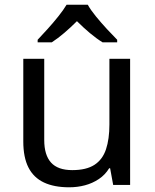

<svg xmlns="http://www.w3.org/2000/svg" viewBox="-20 -786 658 816"><path d="M533 -536V0H461L448 -71H444Q427 -43 400 -25Q373 -7 341 1.5Q309 10 274 10Q210 10 166.5 -10.5Q123 -31 101 -74Q79 -117 79 -185V-536H168V-191Q168 -127 197 -95Q226 -63 287 -63Q347 -63 381.5 -85.5Q416 -108 430.5 -151.5Q445 -195 445 -257V-536ZM353 -766Q365 -744 387.5 -716.5Q410 -689 434.5 -662.5Q459 -636 478 -617V-606H416Q390 -622 362 -645.5Q334 -669 307 -696Q280 -669 253 -646Q226 -623 200 -606H140V-617Q159 -637 182.5 -663Q206 -689 228 -716.5Q250 -744 263 -766Z"/></svg>

Font: Noto Sans Khmer
Style: Regular
Weight: 400
Designer: Danh Hong and the Monotype Design Team
Foundry: Monotype Imaging Inc.
Version: Version 2.003